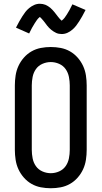

<svg xmlns="http://www.w3.org/2000/svg" viewBox="-20 -993 540 1021"><path d="M250 8Q223 8 197 3Q171 -2 148 -15Q125 -28 107 -48.5Q89 -69 78 -93Q67 -117 63 -143.5Q59 -170 59 -196V-539Q59 -565 63 -591.5Q67 -618 78 -642Q89 -666 107 -686.5Q125 -707 148 -720Q171 -733 197 -738Q223 -743 250 -743Q277 -743 303 -738Q329 -733 352 -720Q375 -707 393 -686.5Q411 -666 422 -642Q433 -618 437 -591.5Q441 -565 441 -539V-196Q441 -170 437 -143.5Q433 -117 422 -93Q411 -69 393 -48.5Q375 -28 352 -15Q329 -2 303 3Q277 8 250 8ZM250 -72Q273 -72 294.5 -81.5Q316 -91 329 -109.5Q342 -128 346.5 -151Q351 -174 351 -196V-539Q351 -561 346.5 -584Q342 -607 329 -625.5Q316 -644 294.5 -653.5Q273 -663 250 -663Q227 -663 205.5 -653.5Q184 -644 171 -625.5Q158 -607 153.5 -584Q149 -561 149 -539V-196Q149 -174 153.5 -151Q158 -128 171 -109.5Q184 -91 205.5 -81.5Q227 -72 250 -72ZM308 -812Q300 -812 292.5 -813.5Q285 -815 278.5 -818Q272 -821 265 -825.5Q258 -830 252.5 -834.5Q247 -839 241 -845Q235 -851 230.5 -857Q226 -863 221.5 -869Q217 -875 211.5 -882Q206 -889 201 -894Q196 -899 192 -903Q182 -895 176.5 -887Q171 -879 164.5 -869Q158 -859 150.5 -845.5Q143 -832 135 -815L65 -846Q74 -864 82.5 -879Q91 -894 99 -906.5Q107 -919 115 -929.5Q123 -940 135 -950Q147 -960 161.5 -966.5Q176 -973 192 -973Q200 -973 207.5 -971.5Q215 -970 221.5 -967.5Q228 -965 235 -960.5Q242 -956 247.5 -951.5Q253 -947 259 -940.5Q265 -934 269.5 -928.5Q274 -923 278.5 -917Q283 -911 288.5 -904Q294 -897 298.5 -892Q303 -887 308 -883Q318 -891 323.5 -898.5Q329 -906 335.5 -916Q342 -926 349.5 -939.5Q357 -953 365 -970L435 -940Q426 -922 417.5 -907Q409 -892 401 -879.5Q393 -867 385 -856.5Q377 -846 365 -835.5Q353 -825 338.5 -818.5Q324 -812 308 -812Z"/></svg>

Font: Iosevka Curly Slab Medium
Style: Regular
Weight: 500
Monospace: yes
Designer: Belleve Invis
Foundry: Belleve Invis
Version: Version 22.1.2; ttfautohint (v1.8.4)